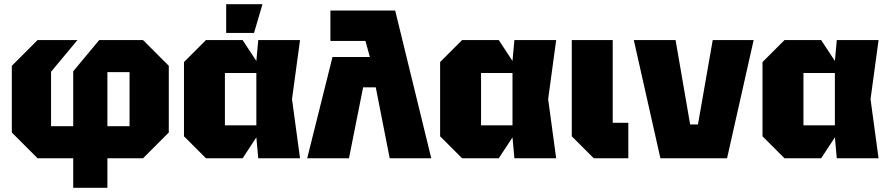

<svg xmlns="http://www.w3.org/2000/svg" viewBox="-20 -750 4212 910"><path d="M489 -152H594V-408H489ZM158 0 36 -122V-438L158 -560H347L222 -410V-152H327V-412L450 -560H658L780 -438V-122L658 0H489V140H327V0Z M956 0 852 -104V-456L956 -560H1130L1195 -461L1204 -560H1402L1364 -280L1402 0H1204L1195 -99L1130 0ZM1046 -156H1195V-404H1046ZM1052 -594V-730H1224L1184 -594Z M1546 -700H1853L2024 0H1827L1761 -336H1701L1634 0H1436L1556 -480H1733L1712 -556H1546Z M2170 0 2066 -104V-456L2170 -560H2344L2409 -461L2418 -560H2616L2578 -280L2616 0H2418L2409 -99L2344 0ZM2260 -156H2409V-404H2260Z M2690 -560H2884V-168H2958V0H2794L2690 -104Z M3110 0 2984 -560H3182L3251 -160H3288L3358 -560H3552L3426 0Z M3698 0 3594 -104V-456L3698 -560H3872L3937 -461L3946 -560H4144L4106 -280L4144 0H3946L3937 -99L3872 0ZM3788 -156H3937V-404H3788Z"/></svg>

Font: Tektur ExtraBold
Style: Regular
Weight: 800
Designer: Adam Jagosz
Foundry: Adam Jagosz
Version: Version 1.005;gftools[0.9.30]